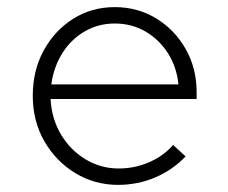

<svg xmlns="http://www.w3.org/2000/svg" viewBox="-20 -509 640 539"><path d="M311 10Q246 10 191.5 -23Q137 -56 104.5 -112.5Q72 -169 72 -240Q72 -311 102.5 -367Q133 -423 185 -456Q237 -489 302 -489Q367 -489 419 -457Q471 -425 501.5 -371Q532 -317 532 -250V-231H122Q125 -175 151.5 -131Q178 -87 220.5 -61.5Q263 -36 313 -36Q358 -36 398.5 -53.5Q439 -71 466 -102L501 -70Q465 -32 416 -11Q367 10 311 10ZM124 -272H481Q476 -321 451.5 -359.5Q427 -398 388.5 -420.5Q350 -443 302 -443Q256 -443 218 -421Q180 -399 155.5 -360.5Q131 -322 124 -272Z"/></svg>

Font: Red Hat Mono VF Light
Style: Regular
Weight: 300
Monospace: yes
Designer: Pentagram, MCKL
Foundry: Pentagram, MCKL
Version: Version 1.023